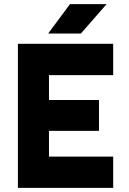

<svg xmlns="http://www.w3.org/2000/svg" viewBox="-20 -913 627 933"><path d="M67 0H530V-152H218V-277H461V-427H218V-548H530V-700H67ZM214 -750H373L498 -893H320Z"/></svg>

Font: Unageo
Style: ExtraBold
Weight: 800
Designer: Richard Sepsi
Foundry: Richard Sepsi
Version: Version 2.000